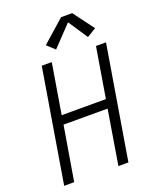

<svg xmlns="http://www.w3.org/2000/svg" viewBox="-174 -1072 948 1171"><g transform="rotate(-20 300.0 -486.5)"><path d="M35 0 157 -735H222L168 -410H455L509 -735H574L452 0H387L445 -352H159L100 0ZM273 -798 223 -844 369 -973H441L541 -839L482 -803L398 -929Z"/></g></svg>

Font: Iosevka Curly Light Extended
Style: Italic
Weight: 300
Width: 7
Italic angle: -9°
Monospace: yes
Designer: Belleve Invis
Foundry: Belleve Invis
Version: Version 11.1.0; ttfautohint (v1.8.3)